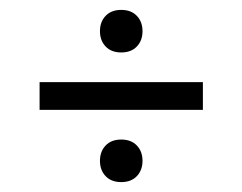

<svg xmlns="http://www.w3.org/2000/svg" viewBox="-20 -426 490 388"><path d="M182 -363Q182 -382 193.5 -394Q205 -406 225 -406Q245 -406 256.5 -394Q268 -382 268 -363Q268 -344 256.5 -332Q245 -320 225 -320Q205 -320 193.5 -332Q182 -344 182 -363ZM390 -204V-260H60V-204ZM182 -101Q182 -120 193.5 -132Q205 -144 225 -144Q245 -144 256.5 -132Q268 -120 268 -101Q268 -82 256.5 -70Q245 -58 225 -58Q205 -58 193.5 -70Q182 -82 182 -101Z"/></svg>

Font: Cambay Devanagari
Style: Regular
Weight: 400
Designer: Pooja Saxena
Foundry: Pooja Saxena
Version: Version 1.180;PS 001.180;hotconv 1.0.70;makeotf.lib2.5.58329